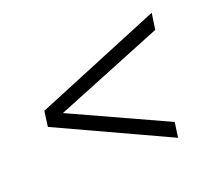

<svg xmlns="http://www.w3.org/2000/svg" viewBox="-78 -603 687 610"><g transform="rotate(-20 265.0 -298.0)"><path d="M486 -499 478 -444 112 -296 436 -148 429 -97 52 -271 59 -323Z"/></g></svg>

Font: Exo 2 Light
Style: Italic
Weight: 300
Italic angle: -8°
Designer: Natanael Gama
Foundry: Natanael Gama
Version: Version 2.010